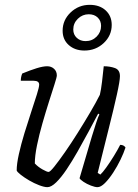

<svg xmlns="http://www.w3.org/2000/svg" viewBox="-20 -774 572 794"><path d="M176 0Q163 0 142 -8Q121 -16 100.5 -28Q80 -40 65.5 -51.5Q51 -63 49 -69Q49 -96 58 -136.5Q67 -177 81 -223Q95 -269 109 -311Q123 -353 132.5 -383.5Q142 -414 142 -424Q142 -440 119 -440H66Q66 -456 72 -470Q106 -484 132 -492Q158 -500 175 -500Q192 -500 203.5 -489.5Q215 -479 215 -462Q215 -455 205.5 -425.5Q196 -396 182.5 -353.5Q169 -311 155.5 -264Q142 -217 133 -173Q124 -129 124 -98Q137 -84 155.5 -73.5Q174 -63 181 -63Q187 -63 205 -85.5Q223 -108 248.5 -144.5Q274 -181 301 -224Q328 -267 352.5 -308.5Q377 -350 393 -382Q398 -403 402 -436.5Q406 -470 409 -500Q435 -500 455.5 -492.5Q476 -485 476 -459Q476 -440 463.5 -383.5Q451 -327 430 -243.5Q409 -160 384 -59L395 -52Q404 -60 419.5 -81.5Q435 -103 451 -129Q467 -155 477 -175Q492 -175 499 -164Q492 -142 478.5 -114Q465 -86 448 -60Q431 -34 414 -17Q397 0 383 0Q373 0 356 -6.5Q339 -13 325.5 -22Q312 -31 309 -37L360 -210Q370 -242 377.5 -265.5Q385 -289 391 -301L386 -304Q368 -270 346 -229Q324 -188 301 -147.5Q278 -107 255.5 -73.5Q233 -40 212.5 -20Q192 0 176 0ZM329 -565Q290 -565 264.5 -587.5Q239 -610 239 -647Q239 -691 272 -722.5Q305 -754 351 -754Q392 -754 417 -731Q442 -708 442 -671Q442 -627 409 -596Q376 -565 329 -565ZM334 -604Q361 -604 379.5 -622.5Q398 -641 398 -667Q398 -688 384 -701.5Q370 -715 347 -715Q321 -715 302 -696.5Q283 -678 283 -652Q283 -631 297.5 -617.5Q312 -604 334 -604Z"/></svg>

Font: Texturina Thin
Style: Italic
Weight: 100
Italic angle: -11°
Designer: Guillermo Torres Carreño
Foundry: Omnibus-Type
Version: Version 1.002; ttfautohint (v1.8.3)